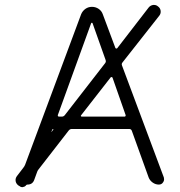

<svg xmlns="http://www.w3.org/2000/svg" viewBox="-20 -781 741 789"><path d="M313.5 -307.6Q311.5 -305.7 312.5 -303.7Q313.5 -301.8 316.4 -301.8H492.2Q494.1 -301.8 495.6 -303.7Q497.1 -305.7 496.1 -308.6L442.4 -461.9Q441.4 -463.9 439 -464.4Q436.5 -464.8 434.6 -462.9ZM275.4 -251Q267.6 -251 262.7 -245.1L137.7 -84Q133.8 -79.1 131.8 -72.3L121.1 -43Q114.3 -22.5 92.8 -22.5Q89.8 -22.5 87.9 -20.5Q83 -13.7 75.2 -12.7Q73.2 -11.7 71.3 -11.7Q65.4 -11.7 59.6 -16.6L54.7 -19.5Q43.9 -28.3 43.9 -41Q43.9 -49.8 49.8 -57.6L75.2 -90.8Q80.1 -96.7 83 -103.5L313.5 -722.7Q319.3 -736.3 331.1 -744.6Q342.8 -752.9 357.9 -752.9Q373 -752.9 385.3 -744.6Q397.5 -736.3 402.3 -722.7L454.1 -584Q455.1 -582 457.5 -581.5Q460 -581.1 461.9 -583L590.8 -750Q597.7 -758.8 609.4 -760.7Q611.3 -760.7 613.3 -760.7Q622.1 -760.7 628.9 -754.9Q638.7 -748 640.1 -736.8Q641.6 -725.6 634.8 -716.8L483.4 -524.4Q478.5 -518.6 481.4 -511.7L653.3 -51.8Q654.3 -47.9 654.3 -43.9Q654.3 -37.1 650.4 -32.2Q644.5 -22.5 632.8 -22.5Q619.1 -22.5 607.4 -30.8Q595.7 -39.1 590.8 -51.8L521.5 -244.1Q518.6 -251 510.7 -251ZM199.2 -249Q200.2 -251 198.2 -251Q196.3 -251 195.3 -249L191.4 -240.2Q191.4 -239.3 191.9 -239.3Q192.4 -239.3 192.4 -239.3ZM360.4 -685.5Q359.4 -687.5 357.4 -687.5Q355.5 -687.5 354.5 -685.5L217.8 -308.6Q216.8 -305.7 218.3 -303.7Q219.7 -301.8 222.7 -301.8H234.4Q241.2 -301.8 246.1 -307.6L412.1 -521.5Q415 -525.4 415 -529.3Q415 -532.2 414.1 -534.2Z"/></svg>

Font: Gen Jyuu Gothic Light
Style: Regular
Weight: 200
Designer: [Source Han Sans]
Ryoko NISHIZUKA  (kana & ideographs); Paul D. Hunt (Latin, Greek & Cyrillic); Wenlong ZHANG  (bopomofo
Version: Version 1.002.20150607